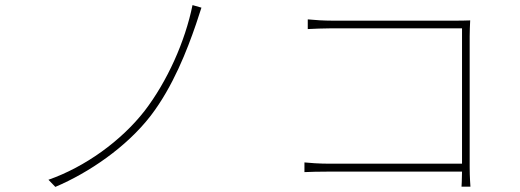

<svg xmlns="http://www.w3.org/2000/svg" viewBox="-20 -737 2040 753"><path d="M770 -707 735 -717C706 -574 636 -418 547 -302C455 -184 313 -82 170 -32L197 -4C329 -60 476 -160 571 -283C659 -398 714 -541 749 -643Z M1825 -5C1825 -5 1822 -43 1822 -80V-595C1822 -612 1823 -636 1824 -657C1801 -656 1783 -656 1763 -656H1282C1252 -656 1216 -658 1187 -661V-623C1206 -624 1251 -626 1283 -626H1792V-95H1271C1233 -95 1191 -98 1174 -100V-62C1195 -63 1229 -64 1272 -64H1792C1792 -34 1790 -5 1790 -5Z"/></svg>

Font: Noto Sans T Chinese Thin
Style: Regular
Weight: 100
Designer: Ryoko NISHIZUKA (kana & ideographs); Paul D. Hunt (Latin, Greek & Cyrillic); Wenlong ZHANG (bopomofo); Sandoll Communica
Foundry: Adobe Systems Incorporated
Version: Version 1.000;PS 1;hotconv 1.0.78;makeotf.lib2.5.61930